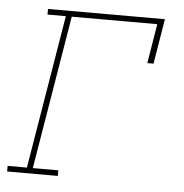

<svg xmlns="http://www.w3.org/2000/svg" viewBox="-44 -572 588 615"><g transform="rotate(5 250.0 -265.0)"><path d="M1 0V-18H63L145 -512H86V-530H462L438 -385H418L439 -512H164L82 -18H164V0Z"/></g></svg>

Font: Iosevka Slab Thin Oblique
Style: Regular
Weight: 100
Italic angle: -9°
Monospace: yes
Designer: Belleve Invis
Foundry: Belleve Invis
Version: Version 11.1.0; ttfautohint (v1.8.3)